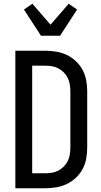

<svg xmlns="http://www.w3.org/2000/svg" viewBox="-20 -1006 540 1026"><path d="M62 0V-735H222Q251 -735 280.5 -730Q310 -725 336.5 -712.5Q363 -700 385 -679.5Q407 -659 421 -633Q435 -607 440.5 -577.5Q446 -548 446 -519V-216Q446 -187 440.5 -157.5Q435 -128 421 -102Q407 -76 385 -55.5Q363 -35 336.5 -22.5Q310 -10 280.5 -5Q251 0 222 0ZM152 -80H222Q240 -80 258 -83Q276 -86 292 -94.5Q308 -103 321 -116Q334 -129 342 -145.5Q350 -162 353 -180Q356 -198 356 -216V-519Q356 -537 353 -555Q350 -573 342 -589.5Q334 -606 321 -619Q308 -632 292 -640.5Q276 -649 258 -652Q240 -655 222 -655H152ZM199 -815 108 -955 153 -986 250 -874 347 -986 392 -955 301 -815Z"/></svg>

Font: Iosevka SS10 Medium
Style: Regular
Weight: 500
Monospace: yes
Designer: Belleve Invis
Foundry: Belleve Invis
Version: Version 28.0.6; ttfautohint (v1.8.4)